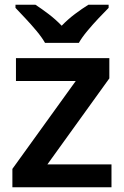

<svg xmlns="http://www.w3.org/2000/svg" viewBox="-20 -786 521 806"><path d="M448 0H32V-77L298 -446H47V-542H439V-457L179 -96H448ZM169 -606Q156 -629 133.5 -656Q111 -683 87 -708.5Q63 -734 45 -753V-766H129Q155 -749 184 -727Q213 -705 239 -678Q265 -705 295 -727.5Q325 -750 351 -766H436V-753Q418 -735 393.5 -709Q369 -683 346.5 -656Q324 -629 311 -606Z"/></svg>

Font: Noto Sans Medefaidrin SemiBold
Style: Regular
Weight: 600
Designer: Dalton Maag Ltd
Foundry: Dalton Maag Ltd
Version: Version 1.002; ttfautohint (v1.8.4.7-5d5b)